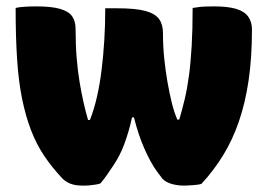

<svg xmlns="http://www.w3.org/2000/svg" viewBox="-20 -573 840 602"><path d="M310 -547H348Q406 -547 436.5 -538.5Q467 -530 479 -513Q491 -496 491 -469Q491 -428 495 -389.5Q499 -351 505 -316.5Q511 -282 518.5 -251.5Q526 -221 536 -198H542Q551 -228 559 -261.5Q567 -295 572.5 -336Q578 -377 581 -429Q584 -481 584 -548Q591 -549 601 -550.5Q611 -552 623.5 -552.5Q636 -553 651 -553Q695 -553 721 -545Q747 -537 758.5 -520.5Q770 -504 770 -481Q770 -392 759.5 -321Q749 -250 729 -192Q709 -134 679.5 -86Q650 -38 612 3Q608 5 600.5 6Q593 7 585 7.5Q577 8 570 8.5Q563 9 558 9Q536 9 517.5 3.5Q499 -2 489 -13Q481 -23 471 -37Q461 -51 451.5 -68.5Q442 -86 432.5 -107.5Q423 -129 415 -153Q407 -177 400 -205H394Q389 -182 383 -161.5Q377 -141 370 -122Q363 -103 354.5 -86.5Q346 -70 336 -55Q326 -40 316 -25.5Q306 -11 295 2Q290 4 281.5 5.5Q273 7 262.5 8Q252 9 241 9Q216 9 201 3Q186 -3 176 -13Q143 -48 118.5 -84.5Q94 -121 77 -165.5Q60 -210 49 -264.5Q38 -319 33.5 -388.5Q29 -458 29 -548Q37 -550 47 -551Q57 -552 68.5 -552.5Q80 -553 93 -553Q142 -553 169 -545Q196 -537 206.5 -521.5Q217 -506 217 -482Q217 -431 220.5 -390Q224 -349 229.5 -316Q235 -283 241.5 -254Q248 -225 256 -197H262Q275 -230 284 -269.5Q293 -309 298.5 -353.5Q304 -398 307 -446.5Q310 -495 310 -547Z"/></svg>

Font: Recursive Casual Black
Style: Regular
Weight: 900
Version: Version 1.047